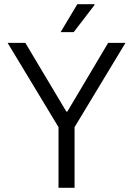

<svg xmlns="http://www.w3.org/2000/svg" viewBox="-20 -889 630 909"><path d="M257 0V-287L16 -686H100L294 -361H299L492 -686H574L333 -287V0ZM267 -737 346 -869H427L428 -866L329 -737Z"/></svg>

Font: Archivo SemiCondensed Light
Style: Regular
Weight: 300
Width: 4
Designer: Hector Gatti
Foundry: Omnibus-Type
Version: Version 2.001